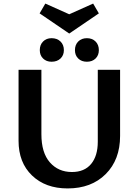

<svg xmlns="http://www.w3.org/2000/svg" viewBox="-20 -1049 777 1076"><path d="M534 -974 368 -861 202 -974 234 -1029 368 -969 502 -1029ZM203 -768Q203 -798 221.5 -816.5Q240 -835 269 -835Q300 -835 319 -816.5Q338 -798 338 -768Q338 -739 319 -721Q300 -703 269 -703Q240 -703 221.5 -721Q203 -739 203 -768ZM400 -768Q400 -798 418.5 -816.5Q437 -835 467 -835Q497 -835 515.5 -816.5Q534 -798 534 -768Q534 -739 515.5 -721Q497 -703 467 -703Q437 -703 418.5 -721Q400 -739 400 -768ZM528 -658H653V-287Q653 -154 572.5 -73.5Q492 7 359 7Q235 7 159.5 -65.5Q84 -138 84 -260V-658H212V-297Q212 -193 259.5 -139Q307 -85 383 -85Q453 -85 490.5 -130Q528 -175 528 -255Z"/></svg>

Font: EauTest
Style: Bold
Weight: 700
Designer: Christian Thalmann (Catharsis Fonts)
Version: Version 0.001;PS 000.001;hotconv 1.0.88;makeotf.lib2.5.64775